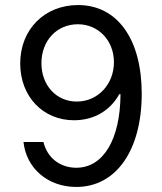

<svg xmlns="http://www.w3.org/2000/svg" viewBox="-20 -730 640 760"><path d="M282 -66C218 -66 167 -105 152 -168H73C84 -64 169 10 282 10C441 10 541 -137 541 -359C541 -576 444 -710 289 -710C157 -710 60 -614 60 -479C60 -348 150 -254 273 -254C352 -254 416 -292 452 -357H457C456 -178 389 -66 282 -66ZM431 -484C431 -396 367 -328 284 -328C203 -328 144 -392 144 -480C144 -569 205 -634 288 -634C370 -634 431 -569 431 -484Z"/></svg>

Font: CommitMono
Style: 400Regular
Weight: 400
Monospace: yes
Designer: Eigil Nikolajsen
Foundry: Eigil Nikolajsen
Version: Version 1.143